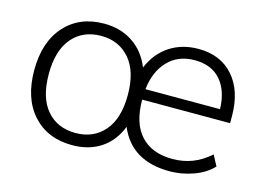

<svg xmlns="http://www.w3.org/2000/svg" viewBox="-76 -647 1086 791"><g transform="rotate(15 467.5 -251.0)"><path d="M281 8Q176 8 113.5 -61Q51 -130 51 -251Q51 -371 113.5 -440.5Q176 -510 281 -510Q351 -510 403 -475.5Q455 -441 481 -377Q508 -441 560.5 -475.5Q613 -510 683 -510Q778 -510 832.5 -447.5Q887 -385 887 -277V-248H512Q512 -148 559.5 -96Q607 -44 695 -44Q739 -44 778 -58.5Q817 -73 855 -106L879 -61Q847 -27 797 -9.5Q747 8 697 8Q534 8 479 -123Q454 -59 403 -25.5Q352 8 281 8ZM680 -461Q609 -461 565.5 -415Q522 -369 514 -293H832Q830 -371 791 -416Q752 -461 680 -461ZM282 -44Q358 -44 404 -97Q450 -150 450 -251Q450 -351 404 -404.5Q358 -458 282 -458Q204 -458 158.5 -404.5Q113 -351 113 -251Q113 -150 158.5 -97Q204 -44 282 -44Z"/></g></svg>

Font: Mulish Light
Style: Regular
Weight: 300
Designer: Vernon Adams
Foundry: Vernon Adams
Version: Version 3.603; ttfautohint (v1.8.3)